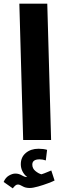

<svg xmlns="http://www.w3.org/2000/svg" viewBox="-47 -767 356 1052"><path d="M80 0 59 -747H212L233 0ZM23 265 -27 230Q-17 206 2 195Q21 184 37 184Q56 184 72 193.5Q88 203 100 203H102Q86 191 76.5 172.5Q67 154 67 133Q67 94 94.5 71Q122 48 164 48Q191 48 211 54L204 112Q195 109 187 107.5Q179 106 170 106Q130 106 130 135Q130 156 147 170Q164 184 180 188Q196 183 208.5 177.5Q221 172 234 167L252 222Q243 227 216.5 237Q190 247 161.5 255Q133 263 116 263Q92 263 76.5 253.5Q61 244 51 244Q43 244 36.5 250Q30 256 23 265Z"/></svg>

Font: Noto Sans Arabic UI Cn XBd
Style: Regular
Weight: 800
Width: 3
Designer: Monotype Design Team, Nadine Chahine and Nizar Qandah
Foundry: Monotype Imaging Inc.
Version: Version 2.010; ttfautohint (v1.8.4.7-5d5b)